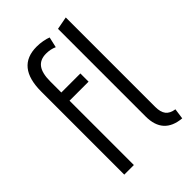

<svg xmlns="http://www.w3.org/2000/svg" viewBox="-229 -873 977 977"><g transform="rotate(-45 259.5 -385.0)"><path d="M78 0V-598Q78 -776 223 -776Q245 -776 267 -772Q289 -768 303 -762L290 -705Q264 -717 232 -717Q189 -717 168 -689Q147 -661 147 -602V-522H284V-463H147V0ZM489 6Q364 -5 364 -132V-763L433 -776V-132Q433 -95 448 -75.5Q463 -56 497 -51Z"/></g></svg>

Font: Ubuntu Sans Condensed
Style: Regular
Weight: 400
Width: 3
Designer: Dalton Maag Ltd
Foundry: Dalton Maag Ltd
Version: Version 1.006; ttfautohint (v1.8.4.7-5d5b)